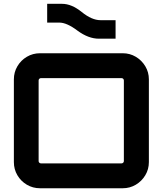

<svg xmlns="http://www.w3.org/2000/svg" viewBox="-20 -1004 868 1024"><path d="M193.3 0Q155.1 0 123.3 -18.8Q91.5 -37.5 72.8 -69.3Q54 -101.1 54 -139.3V-580.7Q54 -618.9 72.8 -650.7Q91.5 -682.5 123.3 -701.2Q155.1 -720 193.3 -720H634.7Q672.6 -720 704.2 -701.2Q735.8 -682.5 754.9 -650.7Q774 -618.9 774 -580.7V-139.3Q774 -101.1 754.9 -69.3Q735.8 -37.5 704.2 -18.8Q672.6 0 634.7 0ZM198.1 -132.7H628.5Q633.5 -132.7 637 -136.3Q640.6 -139.8 640.6 -144.8V-575.2Q640.6 -580.2 637 -583.7Q633.5 -587.3 628.5 -587.3H198.1Q193.2 -587.3 189.6 -583.7Q186 -580.2 186 -575.2V-144.8Q186 -139.8 189.6 -136.3Q193.2 -132.7 198.1 -132.7ZM507.5 -797.6Q451.7 -797.6 393.2 -840.6Q336.4 -883.5 296.5 -883.5H231.6V-983.6H311Q361.9 -983.6 415.8 -940Q469.6 -896.4 515.8 -896.4H596.4V-797.6H507.5Z"/></svg>

Font: Orbitron
Style: Regular
Weight: 400
Designer: Matt McInerney
Foundry: The League of Moveable Type
Version: Version 2.001